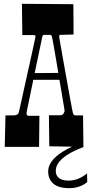

<svg xmlns="http://www.w3.org/2000/svg" viewBox="-20 -770 478 1008"><path d="M338.9 178.2Q392.1 178.2 437 140.1L438 186Q399.4 217.8 343.5 217.8Q287.6 217.8 260.3 194.3Q232.9 170.9 232.9 129.9Q232.9 73.7 311.5 24.9Q334 10.7 358.9 0L238.8 -2L236.8 -165H295.9Q308.1 -165 314 -174.6Q319.8 -184.1 319.1 -189.2Q318.4 -194.3 316.2 -207.8Q314 -221.2 310.3 -242.9Q306.6 -264.6 302 -292.7Q297.4 -320.8 292 -351.1H154.8L122.1 -191.9Q118.2 -175.3 120.1 -168.7Q122.1 -162.1 130.9 -162.1H187L185.1 1H4.9L8.8 -164.1H49.8Q75.2 -164.1 79.1 -181.2Q81.5 -190.9 90.3 -231.2Q99.1 -271.5 106.7 -305.4Q114.3 -339.4 122.1 -374.8Q129.9 -410.2 137.5 -444.3Q145 -478.5 151.1 -506.1Q157.2 -533.7 161.1 -552Q165 -570.3 166 -575.7Q168.5 -585.9 155.8 -585.9H97.2L95.2 -750L365.2 -748L366.2 -588.9Q297.9 -586.9 296.9 -586.9Q289.6 -586.9 291 -578.1Q291 -575.7 291 -574.5Q291 -573.2 293.9 -556.6Q296.9 -540 301.5 -513.2Q306.2 -486.3 312.3 -452.1Q318.4 -418 324.7 -382.3Q331.1 -346.7 337.4 -312Q343.8 -277.3 348.6 -250Q361.3 -178.7 364.7 -171.4Q368.2 -164.1 377.9 -164.1H416L418 2Q272.9 56.6 272.9 127Q272.9 162.6 307.6 173.8Q320.3 178.2 338.9 178.2ZM162.1 -386.2 286.1 -387.2Q279.8 -423.3 274.4 -457.5Q254.4 -577.1 251.2 -582Q248 -586.9 242.2 -586.9H212.9Q204.1 -586.9 202.1 -577.1Z"/></svg>

Font: Smokum
Style: Regular
Weight: 400
Designer: Astigmatic (AOETI)
Foundry: Astigmatic (AOETI)
Version: Version 1.001